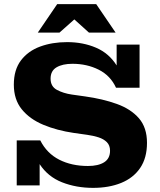

<svg xmlns="http://www.w3.org/2000/svg" viewBox="-20 -898 774 930"><path d="M163 -740 257 -878H446L540 -740H411L340 -804L268 -740ZM61 0V-218H175Q207 -155 267 -124.5Q327 -94 406 -94Q456 -94 484.5 -112Q513 -130 513 -168Q513 -194 497.5 -209.5Q482 -225 456.5 -233Q431 -241 402 -245L338 -254Q256 -266 190 -293.5Q124 -321 85.5 -368.5Q47 -416 47 -488Q47 -560 81.5 -605.5Q116 -651 174.5 -672.5Q233 -694 305 -694Q382 -694 445 -667Q508 -640 545 -581V-682H656V-473H542Q515 -532 458 -560.5Q401 -589 331 -589Q283 -589 254 -572Q225 -555 225 -517Q225 -479 256 -462.5Q287 -446 328 -440L392 -431Q478 -419 546 -394.5Q614 -370 653 -325Q692 -280 692 -206Q692 -133 659 -84.5Q626 -36 567 -12Q508 12 431 12Q349 12 280.5 -15Q212 -42 172 -103V0Z"/></svg>

Font: Montagu Slab 16pt
Style: Bold
Weight: 700
Designer: Florian Karsten
Foundry: Florian Karsten
Version: Version 1.000; ttfautohint (v1.8.3)